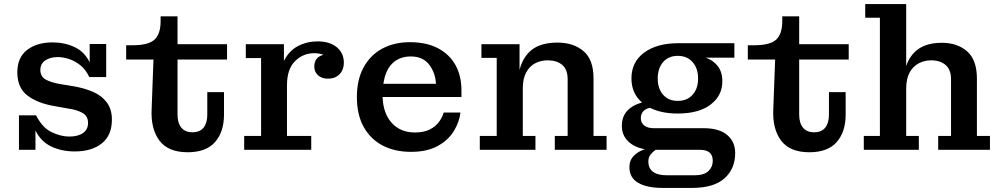

<svg xmlns="http://www.w3.org/2000/svg" viewBox="-20 -735 4911 942"><path d="M73 0V-169H157Q188 -108 233.5 -86.5Q279 -65 320 -65Q363 -65 387.5 -82.5Q412 -100 412 -132Q412 -165 385.5 -180.5Q359 -196 317 -202L250 -214Q165 -228 115 -266Q65 -304 65 -380Q65 -453 113 -490Q161 -527 238 -527Q297 -527 346 -504Q395 -481 420 -429V-519H501V-357H418Q400 -395 373 -416Q346 -437 317 -446Q288 -455 264 -455Q226 -455 202 -438.5Q178 -422 178 -392Q178 -360 203 -345.5Q228 -331 272 -323L340 -312Q393 -303 436 -284.5Q479 -266 504 -232.5Q529 -199 529 -148Q529 -71 479.5 -31.5Q430 8 347 8Q282 8 231 -16.5Q180 -41 154 -95V0Z M901 12Q805 12 762 -45.5Q719 -103 724 -201L733 -443H599V-513H630Q709 -513 738.5 -541Q768 -569 768 -631V-655H851V-518H1094V-443H851V-172Q851 -132 869.5 -109Q888 -86 924 -86Q961 -86 979 -109Q997 -132 997 -172V-283H1079V-173Q1079 -88 1035 -38Q991 12 901 12Z M1178 0V-68H1261V-450H1186V-518H1373V-436Q1398 -486 1442 -509Q1486 -532 1539 -532Q1597 -532 1632 -503.5Q1667 -475 1667 -427Q1667 -393 1646 -371Q1625 -349 1589 -349Q1559 -349 1540.5 -365.5Q1522 -382 1522 -408Q1522 -455 1567 -466Q1548 -474 1521 -474Q1467 -474 1427.5 -435Q1388 -396 1388 -316V-68H1507V0Z M1996 10Q1917 10 1857.5 -21Q1798 -52 1764.5 -112Q1731 -172 1731 -259Q1731 -345 1764.5 -405.5Q1798 -466 1856.5 -497Q1915 -528 1991 -528Q2073 -528 2129.5 -498Q2186 -468 2215 -415Q2244 -362 2244 -292V-259H1857Q1860 -178 1902.5 -131.5Q1945 -85 2016 -85Q2059 -85 2088 -99.5Q2117 -114 2133.5 -136.5Q2150 -159 2157 -183H2239Q2234 -137 2207 -92.5Q2180 -48 2128 -19Q2076 10 1996 10ZM2119 -324Q2116 -378 2085.5 -418Q2055 -458 1995 -458Q1941 -458 1906 -425Q1871 -392 1861 -324Z M2334 0V-68H2417V-451H2342V-518H2529V-392Q2546 -458 2591 -492Q2636 -526 2716 -526Q2793 -526 2842.5 -484.5Q2892 -443 2892 -350V-68H2956V0H2702V-68H2765V-346Q2765 -394 2738.5 -416.5Q2712 -439 2667 -439Q2634 -439 2606.5 -425Q2579 -411 2562 -380.5Q2545 -350 2545 -301V-68H2607V0Z M3232 187Q3154 187 3111 162Q3068 137 3068 85Q3068 51 3090 29Q3112 7 3144 -3Q3092 -12 3061.5 -42Q3031 -72 3031 -117Q3031 -164 3058.5 -192.5Q3086 -221 3130 -232Q3078 -277 3078 -350Q3078 -431 3140.5 -477Q3203 -523 3307 -523H3583V-452H3442Q3475 -442 3499.5 -413Q3524 -384 3524 -336Q3524 -266 3466.5 -222Q3409 -178 3305 -178Q3225 -178 3169 -206Q3148 -202 3136 -189Q3124 -176 3124 -156Q3124 -132 3141 -119Q3158 -106 3188 -106H3433Q3508 -106 3547.5 -73Q3587 -40 3587 16Q3587 93 3534.5 140Q3482 187 3375 187ZM3305 -240Q3351 -240 3378 -270Q3405 -300 3405 -350Q3405 -400 3378 -430.5Q3351 -461 3305 -461Q3260 -461 3233.5 -430.5Q3207 -400 3207 -350Q3207 -300 3233.5 -270Q3260 -240 3305 -240ZM3253 125H3387Q3434 125 3455.5 104.5Q3477 84 3477 54Q3477 0 3414 0H3197Q3183 9 3172 23Q3161 37 3161 57Q3161 125 3253 125Z M3951 12Q3855 12 3812 -45.5Q3769 -103 3774 -201L3783 -443H3649V-513H3680Q3759 -513 3788.5 -541Q3818 -569 3818 -631V-655H3901V-518H4144V-443H3901V-172Q3901 -132 3919.5 -109Q3938 -86 3974 -86Q4011 -86 4029 -109Q4047 -132 4047 -172V-283H4129V-173Q4129 -88 4085 -38Q4041 12 3951 12Z M4218 0V-68H4297V-648H4225V-715H4426V-411Q4445 -467 4488 -496Q4531 -525 4601 -525Q4677 -525 4725 -483Q4773 -441 4773 -349V-68H4837V0H4583V-68H4646V-346Q4646 -393 4619.5 -416Q4593 -439 4548 -439Q4516 -439 4488 -424.5Q4460 -410 4443 -379.5Q4426 -349 4426 -300V-68H4488V0Z"/></svg>

Font: Montagu Slab 16pt Medium
Style: Regular
Weight: 500
Designer: Florian Karsten
Foundry: Florian Karsten
Version: Version 1.000; ttfautohint (v1.8.3)